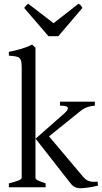

<svg xmlns="http://www.w3.org/2000/svg" viewBox="-20 -993 540 1018"><path d="M168 -257 170 -256 354 -21C374 5 396 5 410 5C419 5 465 1 500 -9L497 -30C491 -30 486 -29 481 -29C452 -29 437 -37 422 -54L240 -270L405 -403C430 -423 451 -430 483 -433V-454H298V-433C327 -433 340 -428 340 -419C340 -412 333 -402 319 -390L168 -257V-740L150 -757C116 -738 71 -727 27 -718V-698C84 -693 95 -693 95 -633V-51C95 -39 70 -32 27 -21V0H222V-21C184 -34 168 -39 168 -51ZM108 -951 237 -801H289L417 -951L408 -965C406 -967 402 -970 396 -973L264 -870L130 -973C118 -967 117 -960 108 -951Z"/></svg>

Font: Temporarium
Style: Regular
Weight: 400
Version: Version 1.1